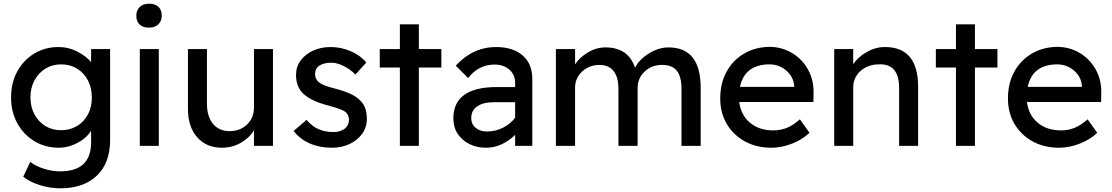

<svg xmlns="http://www.w3.org/2000/svg" viewBox="-20 -791 6031 1041"><path d="M307 230Q251 230 195.5 212.5Q140 195 106 167L144 87Q174 110 218.5 124Q263 138 307 138Q474 138 474 -20V-83Q460 -58 432.5 -37Q405 -16 370.5 -3Q336 10 300 10Q225 10 166.5 -25.5Q108 -61 74 -122.5Q40 -184 40 -263Q40 -342 73.5 -403.5Q107 -465 165.5 -500.5Q224 -536 297 -536Q352 -536 400 -511Q448 -486 474 -454V-525H577V-32Q577 93 505 161.5Q433 230 307 230ZM311 -85Q360 -85 398 -108Q436 -131 457 -171Q478 -211 478 -263Q478 -315 456.5 -355.5Q435 -396 397.5 -419Q360 -442 311 -442Q263 -442 225.5 -418.5Q188 -395 166.5 -354.5Q145 -314 145 -263Q145 -212 166.5 -171.5Q188 -131 225.5 -108Q263 -85 311 -85Z M788 -641Q755 -641 737 -658Q719 -675 719 -706Q719 -735 737.5 -753Q756 -771 788 -771Q821 -771 839 -754Q857 -737 857 -706Q857 -677 838.5 -659Q820 -641 788 -641ZM738 0V-525H841V0Z M1183 10Q1099 10 1049 -47Q999 -104 999 -201V-525H1102V-229Q1102 -160 1134.5 -120Q1167 -80 1225 -80Q1282 -80 1319.5 -116Q1357 -152 1357 -209V-525H1460V0H1357V-84Q1331 -42 1284.5 -16Q1238 10 1183 10Z M1779 10Q1713 10 1660 -13Q1607 -36 1572 -81L1642 -141Q1672 -106 1707.5 -90.5Q1743 -75 1788 -75Q1825 -75 1848.5 -93Q1872 -111 1872 -142Q1872 -168 1853 -184Q1834 -199 1766 -217Q1708 -232 1671 -251Q1634 -270 1614 -294Q1585 -330 1585 -385Q1585 -429 1610 -463Q1635 -497 1677.5 -516.5Q1720 -536 1773 -536Q1829 -536 1881.5 -513.5Q1934 -491 1966 -452L1907 -387Q1878 -416 1842.5 -433.5Q1807 -451 1778 -451Q1735 -451 1711.5 -435Q1688 -419 1688 -388Q1689 -361 1710 -344Q1731 -327 1799 -310Q1849 -297 1881.5 -281.5Q1914 -266 1933 -246Q1953 -227 1961 -202Q1969 -177 1969 -146Q1969 -101 1943.5 -65.5Q1918 -30 1875 -10Q1832 10 1779 10Z M2148 0V-425H2039V-525H2148V-659H2251V-525H2373V-425H2251V0Z M2616 10Q2565 10 2525 -10Q2485 -30 2461.5 -65.5Q2438 -101 2438 -149Q2438 -319 2674 -319H2773V-342Q2773 -386 2741.5 -413.5Q2710 -441 2662 -441Q2575 -441 2518 -368L2451 -435Q2544 -536 2670 -536Q2760 -536 2813 -491Q2866 -446 2866 -364V0H2773V-60Q2741 -28 2700.5 -9Q2660 10 2616 10ZM2620 -78Q2667 -78 2708 -99Q2749 -120 2773 -153V-237H2661Q2600 -237 2567.5 -214.5Q2535 -192 2535 -151Q2535 -118 2559 -98Q2583 -78 2620 -78Z M2994 0V-525H3098V-442Q3123 -480 3168 -507Q3213 -534 3263 -534Q3386 -534 3423 -424Q3438 -454 3467.5 -479Q3497 -504 3532.5 -519Q3568 -534 3604 -534Q3779 -534 3779 -315V0H3675V-309Q3675 -376 3649.5 -407.5Q3624 -439 3570 -439Q3513 -439 3475 -403Q3437 -367 3437 -314V0H3333V-311Q3333 -373 3306.5 -406Q3280 -439 3230 -439Q3193 -439 3163 -422.5Q3133 -406 3115.5 -378.5Q3098 -351 3098 -316V0Z M4162 10Q4081 10 4018.5 -24.5Q3956 -59 3920.5 -119Q3885 -179 3885 -257Q3885 -340 3919.5 -402.5Q3954 -465 4014.5 -500.5Q4075 -536 4153 -537Q4221 -536 4275.5 -503Q4330 -470 4361.5 -413Q4393 -356 4391 -282L4390 -238H3988Q3997 -167 4046.5 -125.5Q4096 -84 4172 -84Q4211 -84 4244.5 -97Q4278 -110 4317 -144L4369 -71Q4332 -35 4275 -12.5Q4218 10 4162 10ZM4153 -442Q4018 -442 3992 -320H4286V-327Q4283 -360 4264 -386Q4245 -412 4216 -427Q4187 -442 4153 -442Z M4503 0V-525H4606V-443Q4632 -482 4679.5 -509Q4727 -536 4778 -536Q4958 -536 4958 -320V0H4855V-313Q4855 -448 4744 -442Q4705 -442 4673.5 -425.5Q4642 -409 4624 -381Q4606 -353 4606 -318V0Z M5163 0V-425H5054V-525H5163V-659H5266V-525H5388V-425H5266V0Z M5722 10Q5641 10 5578.5 -24.5Q5516 -59 5480.5 -119Q5445 -179 5445 -257Q5445 -340 5479.5 -402.5Q5514 -465 5574.5 -500.5Q5635 -536 5713 -537Q5781 -536 5835.5 -503Q5890 -470 5921.5 -413Q5953 -356 5951 -282L5950 -238H5548Q5557 -167 5606.5 -125.5Q5656 -84 5732 -84Q5771 -84 5804.5 -97Q5838 -110 5877 -144L5929 -71Q5892 -35 5835 -12.5Q5778 10 5722 10ZM5713 -442Q5578 -442 5552 -320H5846V-327Q5843 -360 5824 -386Q5805 -412 5776 -427Q5747 -442 5713 -442Z"/></svg>

Font: Readex Pro
Style: Regular
Weight: 400
Designer: Bonnie Shaver-Troup, Thomas Jockin
Foundry: Lexend
Version: Version 1.204; ttfautohint (v1.8.4.7-5d5b)